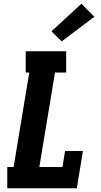

<svg xmlns="http://www.w3.org/2000/svg" viewBox="-20 -1010 540 1030"><path d="M19 0V-114H53L137 -621H118V-735H335V-621H275L191 -114H315L329 -200H425L392 0ZM311 -788 256 -842 417 -990 486 -920Z"/></svg>

Font: Iosevka Slab Heavy Oblique
Style: Regular
Weight: 900
Italic angle: -9°
Monospace: yes
Designer: Belleve Invis
Foundry: Belleve Invis
Version: Version 11.1.1; ttfautohint (v1.8.3)